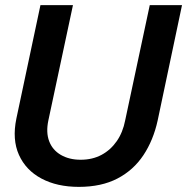

<svg xmlns="http://www.w3.org/2000/svg" viewBox="-20 -718 731 750"><path d="M288 12Q203 12 142 -20.5Q81 -53 54 -113Q27 -173 44 -255L138 -698H265L169 -248Q159 -201 172 -166.5Q185 -132 217.5 -113Q250 -94 295 -94Q341 -94 376.5 -113Q412 -132 436 -166.5Q460 -201 469 -248L565 -698H691L596 -248Q579 -170 540 -111.5Q501 -53 438.5 -20.5Q376 12 288 12Z"/></svg>

Font: Azeret Mono Thin Medium
Style: Italic
Weight: 500
Italic angle: -12°
Version: Version 1.002